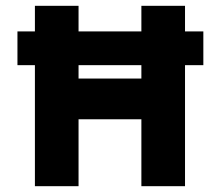

<svg xmlns="http://www.w3.org/2000/svg" viewBox="-20 -640 759 660"><path d="M100 -416H40V-532H100V-620H250V-532H466V-620H616V-532H679V-416H616V0H466V-230H250V0H100ZM466 -370V-416H250V-370Z"/></svg>

Font: Athiti
Style: Bold
Weight: 700
Designer: CadsonDemak Team
Foundry: CadsonDemak
Version: Version 1.033